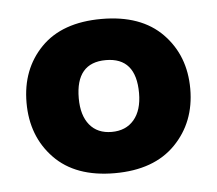

<svg xmlns="http://www.w3.org/2000/svg" viewBox="-34 -747 431 381"><g transform="rotate(-5 181.0 -556.5)"><path d="M242.2 -557.1Q242.2 -627.9 182.1 -627.9Q122.1 -627.9 122.1 -557.1Q122.1 -522.9 137.7 -503.9Q153.3 -484.9 181.6 -484.9Q210 -484.9 226.1 -503.9Q242.2 -522.9 242.2 -557.1ZM60.3 -446.5Q18.1 -490.2 18.1 -557.1Q18.1 -624 60.1 -667Q102.1 -710 180.7 -710Q259.3 -710 301.8 -666.5Q344.2 -623 344.2 -556.6Q344.2 -490.2 301.5 -446.5Q258.8 -402.8 180.7 -402.8Q102.5 -402.8 60.3 -446.5Z"/></g></svg>

Font: Nunito-Bold
Style: Bold
Weight: 700
Designer: Vernon Adams
Foundry: newtypography
Version: Version 3.000